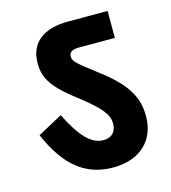

<svg xmlns="http://www.w3.org/2000/svg" viewBox="-94 -699 675 757"><g transform="rotate(-15 243.5 -321.0)"><path d="M453 -183C453 -264 415 -323 315 -398C241 -455 227 -466 227 -485C227 -502 238 -512 267 -512H414V-622H252C150 -622 94 -576 94 -494C94 -432 120 -390 217 -317C298 -253 320 -224 320 -188C320 -154 301 -134 267 -134C216 -134 174 -182 129 -273L28 -218C88 -79 167 -20 276 -20C388 -20 453 -85 453 -183Z"/></g></svg>

Font: Noto Sans Devanagari SemiCondensed
Style: Bold
Weight: 700
Width: 4
Designer: Jelle Bosma - Monotype Design Team
Foundry: Monotype Imaging Inc.
Version: Version 2.004